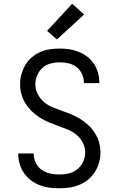

<svg xmlns="http://www.w3.org/2000/svg" viewBox="-20 -1004 640 1032"><path d="M299 8Q272 8 245 4.5Q218 1 192.5 -9Q167 -19 145.5 -35.5Q124 -52 108.5 -74.5Q93 -97 85.5 -123.5Q78 -150 78 -177Q78 -177 78 -178Q78 -179 78 -179H161Q161 -179 161 -178.5Q161 -178 161 -178Q161 -153 172 -129.5Q183 -106 203.5 -91.5Q224 -77 249 -71.5Q274 -66 299 -66Q325 -66 350.5 -72Q376 -78 396 -94.5Q416 -111 427 -135Q438 -159 438 -185Q438 -212 425 -237Q412 -262 391 -279.5Q370 -297 344.5 -307.5Q319 -318 293.5 -327Q268 -336 243 -346.5Q218 -357 195 -371.5Q172 -386 152 -405Q132 -424 117.5 -447Q103 -470 95.5 -496.5Q88 -523 88 -550Q88 -577 95 -603.5Q102 -630 115.5 -653.5Q129 -677 150 -695Q171 -713 195.5 -724Q220 -735 247 -739Q274 -743 301 -743Q328 -743 354 -739Q380 -735 404.5 -725Q429 -715 450 -698.5Q471 -682 485.5 -660Q500 -638 507 -612Q514 -586 514 -560Q514 -559 514 -558.5Q514 -558 514 -557H431Q431 -557 431 -557.5Q431 -558 431 -559Q431 -583 421 -605.5Q411 -628 392 -643Q373 -658 349 -663.5Q325 -669 301 -669Q276 -669 251.5 -662.5Q227 -656 208.5 -639.5Q190 -623 180 -599Q170 -575 170 -550Q170 -523 183 -498Q196 -473 216.5 -455.5Q237 -438 262.5 -427.5Q288 -417 314 -408Q340 -399 365 -388.5Q390 -378 413 -363.5Q436 -349 456 -330Q476 -311 490.5 -288Q505 -265 512.5 -239Q520 -213 520 -185Q520 -158 512.5 -131Q505 -104 490.5 -80.5Q476 -57 454 -39Q432 -21 406.5 -10.5Q381 0 353.5 4Q326 8 299 8ZM286 -792 233 -838 368 -984 432 -926Z"/></svg>

Font: Iosevka Curly Extended
Style: Regular
Weight: 400
Width: 7
Monospace: yes
Designer: Belleve Invis
Foundry: Belleve Invis
Version: Version 11.1.0; ttfautohint (v1.8.3)